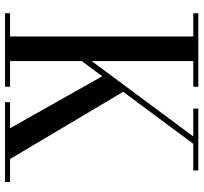

<svg xmlns="http://www.w3.org/2000/svg" viewBox="-42 -748 790 745"><g transform="rotate(90 352.5 -375.0)"><path d="M128 -217 509 -730.5H401V-750H641V-730.5H537.5L156.5 -217ZM31 0V-19.5H121V-730.5H31V-750H316V-730.5H216.5V-19.5H316V0ZM376 0V-19.5H477L266.5 -393L328.5 -470.5L596.5 -19.5H686V0Z"/></g></svg>

Font: Bodoni Moda 11pt
Style: Regular
Weight: 400
Version: Version 2.004